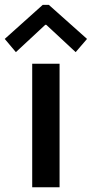

<svg xmlns="http://www.w3.org/2000/svg" viewBox="-41 -789 387 809"><path d="M94.7 -520.5H210V0H94.7ZM-21 -625 139.2 -768.6H164.6L325.7 -625L277.8 -569.3L153.8 -684.6H149.9L25.9 -569.3Z"/></svg>

Font: Reddit Sans Fudge SemiBold
Style: Regular
Weight: 600
Designer: Stephen Hutchings
Foundry: Reddit
Version: Version 1.011